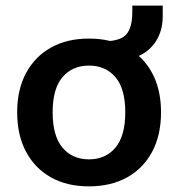

<svg xmlns="http://www.w3.org/2000/svg" viewBox="-20 -652 632 682"><path d="M296 10Q218 10 161 -22Q104 -54 72.5 -113Q41 -172 41 -253Q41 -334 72.5 -392.5Q104 -451 161 -483Q218 -515 296 -515Q374 -515 431.5 -483Q489 -451 520.5 -392.5Q552 -334 552 -253Q552 -172 520.5 -113Q489 -54 431.5 -22Q374 10 296 10ZM296 -86Q355 -86 390 -127.5Q425 -169 425 -253Q425 -337 390 -378Q355 -419 296 -419Q237 -419 202 -378Q167 -337 167 -253Q167 -169 202 -127.5Q237 -86 296 -86ZM423 -441 351 -486V-505Q387 -506 408.5 -515.5Q430 -525 440 -548Q450 -571 450 -611V-632H558V-595Q558 -552 541.5 -519Q525 -486 495 -465.5Q465 -445 423 -441Z"/></svg>

Font: Mulish ExtraLight
Style: Bold
Weight: 700
Version: Version 3.603